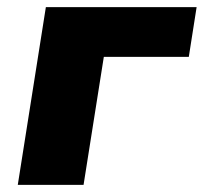

<svg xmlns="http://www.w3.org/2000/svg" viewBox="-20 -520 573 540"><path d="M30 0 109 -500H533L511 -360H272L215 0Z"/></svg>

Font: Nunito Sans 9pt Black
Style: Italic
Weight: 900
Italic angle: -9°
Version: Version 3.101;gftools[0.9.27]